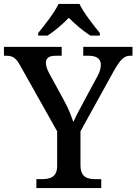

<svg xmlns="http://www.w3.org/2000/svg" viewBox="-24 -951 690 971"><path d="M169 -784V-771H216C252 -793 294 -830 324 -861C354 -830 398 -793 433 -771H481V-784C450 -822 399 -886 378 -931H272C251 -886 200 -822 169 -784ZM160 0H488V-45H461C418 -45 383 -54 383 -116V-287L551 -591C585 -651 604 -669 634 -669H646V-714H397V-669H425C464 -669 486 -654 486 -624C486 -609 482 -588 468 -564L406 -449C384 -407 359 -363 347 -334C336 -365 322 -404 299 -444L225 -580C217 -595 208 -615 208 -633C208 -653 219 -669 256 -669H288V-714H-4V-669H9C45 -669 59 -654 80 -616L265 -287V-112C265 -54 229 -45 185 -45H160Z"/></svg>

Font: Noto Serif Malayalam Medium
Style: Regular
Weight: 500
Designer: Indian type Foundry, Jelle Bosma, Monotype Design Team
Foundry: Monotype Imaging Inc.
Version: Version 2.104